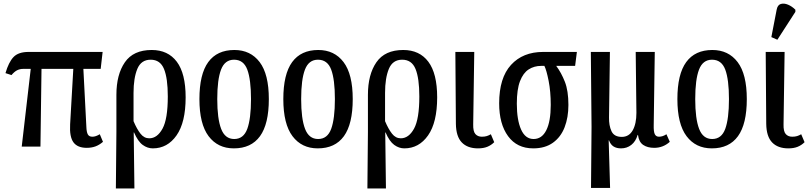

<svg xmlns="http://www.w3.org/2000/svg" viewBox="-20 -830 4577 1087"><path d="M103 0 154 -440H111Q93 -440 77.5 -432.5Q62 -425 45 -405L11 -416Q29 -478 56.5 -507Q84 -536 142 -536H561L550 -440H452L469 -111Q470 -83 477 -69.5Q484 -56 503 -56Q513 -56 523 -59.5Q533 -63 545 -70L563 -27Q542 -9 520 -1Q498 7 471 7Q419 7 396 -24Q373 -55 377 -126L395 -440H215L209 0Z M636 237 639 -83V-293Q639 -408 687 -477.5Q735 -547 839 -547Q931 -547 981 -480.5Q1031 -414 1031 -279Q1031 -137 979.5 -63.5Q928 10 845 10Q815 10 788 -9.5Q761 -29 739 -80H737L741 237ZM825 -47Q870 -47 900 -101.5Q930 -156 930 -284Q930 -387 908.5 -439.5Q887 -492 833 -492Q779 -492 757.5 -440Q736 -388 736 -304V-144Q755 -99 775.5 -73Q796 -47 825 -47Z M1304 10Q1213 10 1161 -59Q1109 -128 1109 -269Q1109 -410 1159 -478.5Q1209 -547 1307 -547Q1398 -547 1450 -478.5Q1502 -410 1502 -269Q1502 -128 1452 -59Q1402 10 1304 10ZM1306 -43Q1359 -43 1380 -100.5Q1401 -158 1401 -269Q1401 -380 1380 -436Q1359 -492 1305 -492Q1253 -492 1231.5 -436Q1210 -380 1210 -269Q1210 -158 1232 -100.5Q1254 -43 1306 -43Z M1779 10Q1688 10 1636 -59Q1584 -128 1584 -269Q1584 -410 1634 -478.5Q1684 -547 1782 -547Q1873 -547 1925 -478.5Q1977 -410 1977 -269Q1977 -128 1927 -59Q1877 10 1779 10ZM1781 -43Q1834 -43 1855 -100.5Q1876 -158 1876 -269Q1876 -380 1855 -436Q1834 -492 1780 -492Q1728 -492 1706.5 -436Q1685 -380 1685 -269Q1685 -158 1707 -100.5Q1729 -43 1781 -43Z M2060 237 2063 -83V-293Q2063 -408 2111 -477.5Q2159 -547 2263 -547Q2355 -547 2405 -480.5Q2455 -414 2455 -279Q2455 -137 2403.5 -63.5Q2352 10 2269 10Q2239 10 2212 -9.5Q2185 -29 2163 -80H2161L2165 237ZM2249 -47Q2294 -47 2324 -101.5Q2354 -156 2354 -284Q2354 -387 2332.5 -439.5Q2311 -492 2257 -492Q2203 -492 2181.5 -440Q2160 -388 2160 -304V-144Q2179 -99 2199.5 -73Q2220 -47 2249 -47Z M2686 10Q2627 10 2594.5 -23.5Q2562 -57 2561 -129L2558 -536H2665L2659 -126Q2658 -86 2671.5 -71Q2685 -56 2708 -56Q2724 -56 2735.5 -59.5Q2747 -63 2759 -70L2778 -25Q2761 -8 2739 1Q2717 10 2686 10Z M2999 10Q2907 10 2856.5 -59Q2806 -128 2806 -245Q2806 -389 2873 -462.5Q2940 -536 3055 -536H3246L3236 -457H3129Q3158 -418 3178 -367Q3198 -316 3198 -236Q3198 -165 3176.5 -109.5Q3155 -54 3110.5 -22Q3066 10 2999 10ZM3001 -43Q3048 -43 3073 -93Q3098 -143 3098 -236Q3098 -312 3086 -372.5Q3074 -433 3062 -457H3044Q3004 -457 2973 -437Q2942 -417 2924 -370.5Q2906 -324 2906 -243Q2906 -151 2930 -97Q2954 -43 3001 -43Z M3326 234 3329 -112 3325 -536H3433L3428 -166Q3427 -119 3442 -87Q3457 -55 3500 -55Q3541 -55 3562 -92Q3583 -129 3583 -191L3579 -536H3687L3681 -122Q3680 -85 3687 -70.5Q3694 -56 3711 -56Q3732 -56 3753 -70L3772 -27Q3734 7 3684 7Q3646 7 3621.5 -9.5Q3597 -26 3592 -66H3590Q3579 -29 3554 -9.5Q3529 10 3496 10Q3471 10 3454 -0.5Q3437 -11 3428 -35H3426L3434 234Z M4010 10Q3919 10 3867 -59Q3815 -128 3815 -269Q3815 -410 3865 -478.5Q3915 -547 4013 -547Q4104 -547 4156 -478.5Q4208 -410 4208 -269Q4208 -128 4158 -59Q4108 10 4010 10ZM4012 -43Q4065 -43 4086 -100.5Q4107 -158 4107 -269Q4107 -380 4086 -436Q4065 -492 4011 -492Q3959 -492 3937.5 -436Q3916 -380 3916 -269Q3916 -158 3938 -100.5Q3960 -43 4012 -43Z M4443 10Q4384 10 4351.5 -23.5Q4319 -57 4318 -129L4315 -536H4422L4416 -126Q4415 -86 4428.5 -71Q4442 -56 4465 -56Q4481 -56 4492.5 -59.5Q4504 -63 4516 -70L4535 -25Q4518 -8 4496 1Q4474 10 4443 10ZM4381 -605 4347 -620 4377 -775Q4382 -802 4400.5 -807.5Q4419 -813 4441.5 -803.5Q4464 -794 4483 -775V-763Z"/></svg>

Font: Noto Serif ExtraCondensed Medium
Style: Regular
Weight: 500
Width: 2
Designer: Monotype Design Team
Foundry: Monotype Imaging Inc.
Version: Version 2.015